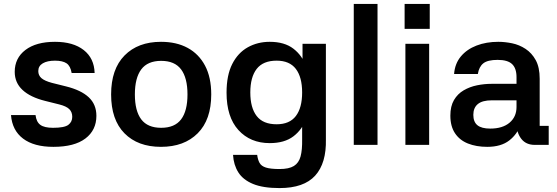

<svg xmlns="http://www.w3.org/2000/svg" viewBox="-20 -738 2838 978"><path d="M345 -366Q339 -402 319 -415.5Q299 -429 260 -429Q221 -429 198 -415.5Q175 -402 175 -376Q175 -354 191 -340Q207 -326 244 -316L316 -298Q393 -279 432 -242.5Q471 -206 471 -148Q471 -75 415 -32.5Q359 10 252 10Q153 10 97.5 -32Q42 -74 36 -152H161Q165 -117 185.5 -102Q206 -87 250 -87Q308 -87 328 -102Q348 -117 348 -143Q348 -167 333 -182Q318 -197 282 -206L210 -224Q134 -243 94.5 -280Q55 -317 55 -372Q55 -442 109.5 -483.5Q164 -525 260 -525Q353 -525 406.5 -483Q460 -441 462 -366Z M800 10Q682 10 614 -59Q546 -128 546 -257Q546 -386 614.5 -455.5Q683 -525 800 -525Q879 -525 936 -494Q993 -463 1024.5 -403.5Q1056 -344 1056 -257Q1056 -128 987 -59Q918 10 800 10ZM801 -87Q870 -87 902.5 -130Q935 -173 935 -257Q935 -341 902.5 -384.5Q870 -428 801 -428Q732 -428 699.5 -384.5Q667 -341 667 -257Q667 -173 699.5 -130Q732 -87 801 -87Z M1354 -9Q1255 -9 1194.5 -75.5Q1134 -142 1134 -266Q1134 -355 1163 -412Q1192 -469 1242 -497Q1292 -525 1354 -525Q1429 -525 1474.5 -490Q1520 -455 1541 -396.5Q1562 -338 1562 -266Q1562 -195 1541 -136.5Q1520 -78 1474.5 -43.5Q1429 -9 1354 -9ZM1389 -105Q1455 -105 1487 -147Q1519 -189 1519 -267Q1519 -345 1487 -387Q1455 -429 1389 -429Q1320 -429 1287.5 -387Q1255 -345 1255 -267Q1255 -189 1287.5 -147Q1320 -105 1389 -105ZM1521 -515H1640V-19H1519V-411L1521 -418ZM1640 -29Q1643 93 1585.5 156.5Q1528 220 1404 220Q1320 220 1269 199Q1218 178 1194 140Q1170 102 1167 51H1290Q1293 75 1302 91.5Q1311 108 1334.5 115.5Q1358 123 1404 123Q1452 123 1477 107.5Q1502 92 1511 59Q1520 26 1519 -29Z M1903 0H1782V-718H1903Z M2166 -515V0H2045V-515ZM2041 -718H2169V-591H2041Z M2775 0H2704Q2660 0 2636 -30Q2612 -60 2610 -110L2634 -108Q2616 -55 2574 -22.5Q2532 10 2462 10Q2406 10 2363.5 -7Q2321 -24 2297.5 -59.5Q2274 -95 2274 -149Q2274 -197 2292.5 -228.5Q2311 -260 2342 -278Q2373 -296 2410 -303.5Q2447 -311 2484 -311H2611V-345Q2611 -390 2588.5 -411.5Q2566 -433 2515 -433Q2464 -433 2442 -415.5Q2420 -398 2414 -361H2293Q2297 -414 2327.5 -450.5Q2358 -487 2407.5 -506Q2457 -525 2518 -525Q2552 -525 2588.5 -517.5Q2625 -510 2657 -489Q2689 -468 2709 -431.5Q2729 -395 2729 -337V-97H2775ZM2391 -153Q2391 -117 2412 -100Q2433 -83 2477 -83Q2540 -83 2575.5 -113Q2611 -143 2611 -193V-227H2485Q2437 -227 2414 -208Q2391 -189 2391 -153Z"/></svg>

Font: 42dot Sans Light
Style: Bold
Weight: 700
Version: Version 1.000